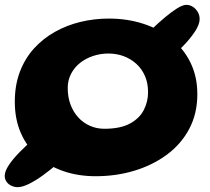

<svg xmlns="http://www.w3.org/2000/svg" viewBox="-32 -673 864 791"><path d="M41 98Q27 98 14.8 92.2Q2.5 86.5 -5 75.8Q-12.5 65 -12.5 51.5Q-12.5 32.5 4.5 7Q21.5 -18.5 48.8 -46.2Q76 -74 106.8 -100.2Q137.5 -126.5 165.8 -147.8Q194 -169 212 -181L291 -81.5Q278 -66 254.5 -43.2Q231 -20.5 202.2 4Q173.5 28.5 143.8 50Q114 71.5 87 84.8Q60 98 41 98ZM606.5 -392.5 520 -477Q530 -489 550.2 -510Q570.5 -531 596.2 -555.5Q622 -580 648.5 -602.2Q675 -624.5 698 -638.8Q721 -653 735.5 -653Q750 -653 762.5 -645Q775 -637 782.8 -623.5Q790.5 -610 790.5 -594.5Q790.5 -572.5 770.8 -542.5Q751 -512.5 721.2 -482.2Q691.5 -452 660.2 -427.8Q629 -403.5 606.5 -392.5ZM362 53Q290 53 229 32Q168 11 123.2 -28.8Q78.5 -68.5 53.8 -125.2Q29 -182 29 -253.5Q29 -322.5 50 -377.5Q71 -432.5 108.2 -473.5Q145.5 -514.5 194.8 -542Q244 -569.5 300.5 -583Q357 -596.5 416.5 -596.5Q492.5 -596.5 558.8 -575Q625 -553.5 675 -512.8Q725 -472 753 -414.5Q781 -357 781 -285Q781 -205.5 748 -142.8Q715 -80 656.5 -36.5Q598 7 522.5 30Q447 53 362 53ZM398 -142.5Q463.5 -142.5 503 -163.8Q542.5 -185 560.2 -219.5Q578 -254 578 -293Q578 -330 565.5 -359.2Q553 -388.5 530.5 -409.2Q508 -430 478.5 -441.2Q449 -452.5 414.5 -452.5Q382 -452.5 351.8 -442.5Q321.5 -432.5 298 -414Q274.5 -395.5 260.8 -369Q247 -342.5 247 -310.5Q247 -273.5 258.2 -243Q269.5 -212.5 289.8 -190Q310 -167.5 337.8 -155Q365.5 -142.5 398 -142.5Z"/></svg>

Font: Gluten SemiBold
Style: Regular
Weight: 600
Designer: Tyler Finck
Foundry: Etcetera Type Company
Version: Version 1.300